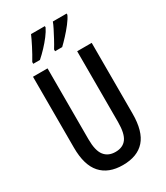

<svg xmlns="http://www.w3.org/2000/svg" viewBox="-229 -1037 992 1144"><g transform="rotate(-30 267.0 -465.0)"><path d="M469 -227Q469 -105 418 -47.5Q367 10 267 10Q169 10 117 -48Q65 -106 65 -226V-714H165V-226Q165 -148 191.5 -114Q218 -80 268 -80Q319 -80 344 -114Q369 -148 369 -227V-714H469ZM427 -931Q417 -909 395 -880.5Q373 -852 348 -825Q323 -798 304 -780H255V-792Q270 -816 285.5 -845Q301 -874 314 -899.5Q327 -925 332 -940H427ZM277 -931Q266 -908 245.5 -881Q225 -854 200 -827.5Q175 -801 151 -780H105V-792Q128 -830 150 -873Q172 -916 182 -940H277Z"/></g></svg>

Font: Noto Sans Georgian ExtraCondensed Medium
Style: Regular
Weight: 500
Width: 2
Designer: Monotype Design Team, Akaki Razmadze
Foundry: Google LLC
Version: Version 2.005; ttfautohint (v1.8.4.7-5d5b)